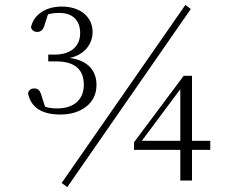

<svg xmlns="http://www.w3.org/2000/svg" viewBox="-20 -741 966 788"><path d="M763 -704 741 -721 233 10 256 27ZM768 0V-126H843V-163H768V-430H734L530 -157V-126H720V0ZM720 -375V-163H562ZM228 -271C271 -271 306 -282 333 -303C362 -325 376 -355 376 -393C376 -453 338 -494 266 -503C325 -516 360 -558 360 -610C360 -671 310 -714 234 -714C202 -714 175 -707 153 -693C128 -678 113 -656 107 -628C112 -616 120 -610 133 -610C149 -610 159 -621 164 -642L177 -682C190 -686 205 -688 223 -688C278 -688 309 -658 309 -605C309 -550 269 -517 206 -517H178V-489H210C286 -489 324 -457 324 -393C324 -333 284 -296 215 -296C196 -296 179 -298 165 -303L152 -343C145 -370 137 -378 120 -378C107 -378 98 -371 95 -358C107 -300 151 -271 228 -271Z"/></svg>

Font: AllPunType ExtraLight
Style: Regular
Weight: 280
Version: 1.0